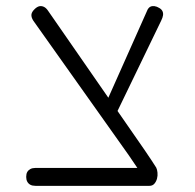

<svg xmlns="http://www.w3.org/2000/svg" viewBox="-20 -593 633 623"><path d="M465 10 398 -89 88 -526Q81 -537 82 -546Q83 -555 94 -565Q102 -572 109 -573Q116 -574 123 -570.5Q130 -567 136 -558L450 -105Q462 -87 472.5 -71.5Q483 -56 487 -49Q490 -43 491 -33Q492 -23 489.5 -13.5Q487 -4 481 3Q475 10 465 10ZM95 10Q85 10 78.5 6.5Q72 3 68.5 -3.5Q65 -10 65 -19Q65 -29 68.5 -35Q72 -41 78.5 -44.5Q85 -48 94 -48H471L465 10ZM358 -226 316 -241 459 -562Q463 -569 468.5 -571.5Q474 -574 481.5 -573Q489 -572 497 -567Q504 -563 507 -557Q510 -551 509 -543.5Q508 -536 503 -526Z"/></svg>

Font: Fredoka Light
Style: Regular
Weight: 300
Designer: Ben Nathan
Foundry: Milena B. Brandão, Ben Nathan
Version: Version 2.001